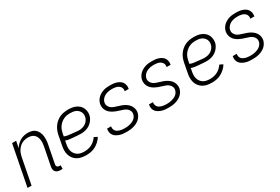

<svg xmlns="http://www.w3.org/2000/svg" viewBox="55 -1357 3190 2184"><g transform="rotate(-30 1650.0 -265.0)"><path d="M447 12Q428 12 410.5 7Q393 2 381.5 -10.5Q370 -23 367.5 -41.5Q365 -60 369 -79L415 -314Q419 -336 421 -358Q423 -380 419.5 -400.5Q416 -421 407.5 -439.5Q399 -458 384 -471Q369 -484 348.5 -489.5Q328 -495 306 -495Q286 -495 265.5 -490.5Q245 -486 227 -476.5Q209 -467 193 -451.5Q177 -436 165.5 -418Q154 -400 147 -380.5Q140 -361 136 -342L70 0H17L120 -530H173L156 -441Q169 -464 189 -484Q209 -504 232.5 -517.5Q256 -531 282 -536.5Q308 -542 332 -542Q361 -542 386.5 -534.5Q412 -527 430.5 -509Q449 -491 459.5 -467Q470 -443 473 -416Q476 -389 474 -361Q472 -333 466 -305L422 -79Q420 -70 421 -61.5Q422 -53 427 -47Q432 -41 440 -38Q448 -35 457 -35H472L471 12Z M786 12Q754 12 724.5 6.5Q695 1 669.5 -13.5Q644 -28 626 -51Q608 -74 599.5 -102Q591 -130 591.5 -161.5Q592 -193 599 -225L622 -345Q627 -371 637 -397.5Q647 -424 664 -448Q681 -472 703.5 -491Q726 -510 752 -521.5Q778 -533 805.5 -537.5Q833 -542 859 -542Q886 -542 911 -538.5Q936 -535 958.5 -525Q981 -515 999 -499.5Q1017 -484 1028 -462.5Q1039 -441 1042.5 -416Q1046 -391 1041 -365Q1035 -335 1015.5 -307.5Q996 -280 969 -262Q942 -244 911.5 -237Q881 -230 852 -230Q827 -230 802.5 -232.5Q778 -235 752.5 -236.5Q727 -238 703 -241.5Q679 -245 657 -254L650 -216Q645 -192 644 -168.5Q643 -145 649 -123.5Q655 -102 668 -84.5Q681 -67 699 -55.5Q717 -44 740 -39.5Q763 -35 787 -35Q810 -35 835 -40Q860 -45 882.5 -56.5Q905 -68 924.5 -86Q944 -104 958 -125L1000 -104Q984 -77 959.5 -54Q935 -31 906.5 -15.5Q878 0 847 6Q816 12 786 12ZM854 -275Q875 -275 897 -280.5Q919 -286 938.5 -299Q958 -312 971.5 -331.5Q985 -351 989 -372Q993 -391 990.5 -408.5Q988 -426 979.5 -440.5Q971 -455 958.5 -466Q946 -477 930 -483.5Q914 -490 896 -492.5Q878 -495 860 -495Q839 -495 817.5 -491.5Q796 -488 775 -478Q754 -468 736 -452.5Q718 -437 705 -418Q692 -399 684.5 -378Q677 -357 673 -336L667 -302Q687 -293 710.5 -289Q734 -285 758.5 -283.5Q783 -282 806.5 -278.5Q830 -275 854 -275Z M1317 12Q1294 12 1271 10Q1248 8 1227.5 1.5Q1207 -5 1188 -15.5Q1169 -26 1155.5 -42.5Q1142 -59 1137.5 -81Q1133 -103 1137 -126L1138 -132H1190V-128Q1187 -112 1191 -97Q1195 -82 1204 -71Q1213 -60 1226.5 -53Q1240 -46 1254.5 -42Q1269 -38 1285 -36.5Q1301 -35 1317 -35Q1333 -35 1349 -36.5Q1365 -38 1381 -42Q1397 -46 1412.5 -52.5Q1428 -59 1442 -69.5Q1456 -80 1465.5 -95Q1475 -110 1478 -125Q1483 -149 1474 -169.5Q1465 -190 1448 -203Q1431 -216 1410 -223.5Q1389 -231 1367.5 -237.5Q1346 -244 1325.5 -251.5Q1305 -259 1286 -269.5Q1267 -280 1251 -294Q1235 -308 1224 -326.5Q1213 -345 1209 -367.5Q1205 -390 1209 -413Q1213 -434 1224 -453.5Q1235 -473 1251 -488.5Q1267 -504 1286.5 -514.5Q1306 -525 1326.5 -531.5Q1347 -538 1368 -540Q1389 -542 1409 -542Q1431 -542 1453 -540Q1475 -538 1495 -531.5Q1515 -525 1533 -514Q1551 -503 1562 -487Q1573 -471 1577.5 -450Q1582 -429 1578 -406L1577 -400H1525V-404Q1528 -419 1525 -433.5Q1522 -448 1513.5 -458.5Q1505 -469 1493.5 -476.5Q1482 -484 1468 -488Q1454 -492 1439.5 -493.5Q1425 -495 1410 -495Q1387 -495 1364 -491Q1341 -487 1319.5 -476.5Q1298 -466 1281.5 -446.5Q1265 -427 1261 -405Q1256 -382 1265 -361Q1274 -340 1290.5 -327Q1307 -314 1328 -306.5Q1349 -299 1370 -292.5Q1391 -286 1412.5 -278.5Q1434 -271 1452.5 -260.5Q1471 -250 1487 -236Q1503 -222 1514 -203.5Q1525 -185 1529.5 -163Q1534 -141 1530 -117Q1525 -96 1513.5 -75.5Q1502 -55 1484 -39.5Q1466 -24 1445.5 -14Q1425 -4 1403 2Q1381 8 1359.5 10Q1338 12 1317 12Z M1867 12Q1844 12 1821 10Q1798 8 1777.5 1.5Q1757 -5 1738 -15.5Q1719 -26 1705.5 -42.5Q1692 -59 1687.5 -81Q1683 -103 1687 -126L1688 -132H1740V-128Q1737 -112 1741 -97Q1745 -82 1754 -71Q1763 -60 1776.5 -53Q1790 -46 1804.5 -42Q1819 -38 1835 -36.5Q1851 -35 1867 -35Q1883 -35 1899 -36.5Q1915 -38 1931 -42Q1947 -46 1962.5 -52.5Q1978 -59 1992 -69.5Q2006 -80 2015.5 -95Q2025 -110 2028 -125Q2033 -149 2024 -169.5Q2015 -190 1998 -203Q1981 -216 1960 -223.5Q1939 -231 1917.5 -237.5Q1896 -244 1875.5 -251.5Q1855 -259 1836 -269.5Q1817 -280 1801 -294Q1785 -308 1774 -326.5Q1763 -345 1759 -367.5Q1755 -390 1759 -413Q1763 -434 1774 -453.5Q1785 -473 1801 -488.5Q1817 -504 1836.5 -514.5Q1856 -525 1876.5 -531.5Q1897 -538 1918 -540Q1939 -542 1959 -542Q1981 -542 2003 -540Q2025 -538 2045 -531.5Q2065 -525 2083 -514Q2101 -503 2112 -487Q2123 -471 2127.5 -450Q2132 -429 2128 -406L2127 -400H2075V-404Q2078 -419 2075 -433.5Q2072 -448 2063.5 -458.5Q2055 -469 2043.5 -476.5Q2032 -484 2018 -488Q2004 -492 1989.5 -493.5Q1975 -495 1960 -495Q1937 -495 1914 -491Q1891 -487 1869.5 -476.5Q1848 -466 1831.5 -446.5Q1815 -427 1811 -405Q1806 -382 1815 -361Q1824 -340 1840.5 -327Q1857 -314 1878 -306.5Q1899 -299 1920 -292.5Q1941 -286 1962.5 -278.5Q1984 -271 2002.5 -260.5Q2021 -250 2037 -236Q2053 -222 2064 -203.5Q2075 -185 2079.5 -163Q2084 -141 2080 -117Q2075 -96 2063.5 -75.5Q2052 -55 2034 -39.5Q2016 -24 1995.5 -14Q1975 -4 1953 2Q1931 8 1909.5 10Q1888 12 1867 12Z M2436 12Q2404 12 2374.5 6.5Q2345 1 2319.5 -13.5Q2294 -28 2276 -51Q2258 -74 2249.5 -102Q2241 -130 2241.5 -161.5Q2242 -193 2249 -225L2272 -345Q2277 -371 2287 -397.5Q2297 -424 2314 -448Q2331 -472 2353.5 -491Q2376 -510 2402 -521.5Q2428 -533 2455.5 -537.5Q2483 -542 2509 -542Q2536 -542 2561 -538.5Q2586 -535 2608.5 -525Q2631 -515 2649 -499.5Q2667 -484 2678 -462.5Q2689 -441 2692.5 -416Q2696 -391 2691 -365Q2685 -335 2665.5 -307.5Q2646 -280 2619 -262Q2592 -244 2561.5 -237Q2531 -230 2502 -230Q2477 -230 2452.5 -232.5Q2428 -235 2402.5 -236.5Q2377 -238 2353 -241.5Q2329 -245 2307 -254L2300 -216Q2295 -192 2294 -168.5Q2293 -145 2299 -123.5Q2305 -102 2318 -84.5Q2331 -67 2349 -55.5Q2367 -44 2390 -39.5Q2413 -35 2437 -35Q2460 -35 2485 -40Q2510 -45 2532.5 -56.5Q2555 -68 2574.5 -86Q2594 -104 2608 -125L2650 -104Q2634 -77 2609.5 -54Q2585 -31 2556.5 -15.5Q2528 0 2497 6Q2466 12 2436 12ZM2504 -275Q2525 -275 2547 -280.5Q2569 -286 2588.5 -299Q2608 -312 2621.5 -331.5Q2635 -351 2639 -372Q2643 -391 2640.5 -408.5Q2638 -426 2629.5 -440.5Q2621 -455 2608.5 -466Q2596 -477 2580 -483.5Q2564 -490 2546 -492.5Q2528 -495 2510 -495Q2489 -495 2467.5 -491.5Q2446 -488 2425 -478Q2404 -468 2386 -452.5Q2368 -437 2355 -418Q2342 -399 2334.5 -378Q2327 -357 2323 -336L2317 -302Q2337 -293 2360.5 -289Q2384 -285 2408.5 -283.5Q2433 -282 2456.5 -278.5Q2480 -275 2504 -275Z M2967 12Q2944 12 2921 10Q2898 8 2877.5 1.5Q2857 -5 2838 -15.5Q2819 -26 2805.5 -42.5Q2792 -59 2787.5 -81Q2783 -103 2787 -126L2788 -132H2840V-128Q2837 -112 2841 -97Q2845 -82 2854 -71Q2863 -60 2876.5 -53Q2890 -46 2904.5 -42Q2919 -38 2935 -36.5Q2951 -35 2967 -35Q2983 -35 2999 -36.5Q3015 -38 3031 -42Q3047 -46 3062.5 -52.5Q3078 -59 3092 -69.5Q3106 -80 3115.5 -95Q3125 -110 3128 -125Q3133 -149 3124 -169.5Q3115 -190 3098 -203Q3081 -216 3060 -223.5Q3039 -231 3017.5 -237.5Q2996 -244 2975.5 -251.5Q2955 -259 2936 -269.5Q2917 -280 2901 -294Q2885 -308 2874 -326.5Q2863 -345 2859 -367.5Q2855 -390 2859 -413Q2863 -434 2874 -453.5Q2885 -473 2901 -488.5Q2917 -504 2936.5 -514.5Q2956 -525 2976.5 -531.5Q2997 -538 3018 -540Q3039 -542 3059 -542Q3081 -542 3103 -540Q3125 -538 3145 -531.5Q3165 -525 3183 -514Q3201 -503 3212 -487Q3223 -471 3227.5 -450Q3232 -429 3228 -406L3227 -400H3175V-404Q3178 -419 3175 -433.5Q3172 -448 3163.5 -458.5Q3155 -469 3143.5 -476.5Q3132 -484 3118 -488Q3104 -492 3089.5 -493.5Q3075 -495 3060 -495Q3037 -495 3014 -491Q2991 -487 2969.5 -476.5Q2948 -466 2931.5 -446.5Q2915 -427 2911 -405Q2906 -382 2915 -361Q2924 -340 2940.5 -327Q2957 -314 2978 -306.5Q2999 -299 3020 -292.5Q3041 -286 3062.5 -278.5Q3084 -271 3102.5 -260.5Q3121 -250 3137 -236Q3153 -222 3164 -203.5Q3175 -185 3179.5 -163Q3184 -141 3180 -117Q3175 -96 3163.5 -75.5Q3152 -55 3134 -39.5Q3116 -24 3095.5 -14Q3075 -4 3053 2Q3031 8 3009.5 10Q2988 12 2967 12Z"/></g></svg>

Font: Lode Dark Term
Style: Italic
Weight: 400
Italic angle: -11°
Monospace: yes
Designer: Belleve Invis
Foundry: Belleve Invis
Version: Version 29.2.0